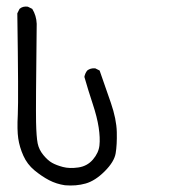

<svg xmlns="http://www.w3.org/2000/svg" viewBox="-20 -456 540 590"><path d="M179.7 113.3Q153.3 109.4 130.9 97.7Q108.4 85.9 85.9 67.4Q63.5 48.8 51.8 22.5Q40 -3.9 36.1 -30.3Q32.2 -56.6 34.7 -104Q37.1 -151.4 33.2 -415L40 -428.7Q49.8 -437.5 65.4 -435.5L79.1 -428.7Q91.8 -408.2 92.8 -382.8Q89.8 -127 90.8 -81.1Q91.8 -35.2 95.7 -15.6Q99.6 3.9 113.3 20.5Q127 37.1 140.1 44.4Q153.3 51.8 173.3 57.1Q193.4 62.5 220.7 58.6Q248 54.7 265.6 34.2Q283.2 13.7 285.6 -9.3Q288.1 -32.2 283.2 -64.5Q278.3 -96.7 264.6 -137.7Q251 -178.7 239.3 -219.7Q241.2 -230.5 248 -239.3Q257.8 -247.1 272.5 -246.1L286.1 -239.3Q303.7 -189.5 320.8 -139.6Q337.9 -89.8 338.9 -50.3Q339.8 -10.7 335.4 15.1Q331.1 41 301.8 70.3Q272.5 99.6 243.2 107.9Q213.9 116.2 179.7 113.3Z"/></svg>

Font: JasonHandwriting2
Style: Regular
Weight: 400
Version: Version 1.05.10